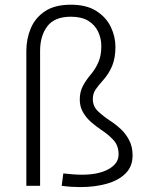

<svg xmlns="http://www.w3.org/2000/svg" viewBox="-20 -778 631 804"><path d="M238.3 0 245.1 -51.8Q264.2 -49.8 284.2 -48.1Q304.2 -46.4 322.3 -46.4Q393.1 -46.4 434.8 -69.8Q476.6 -93.3 476.6 -130.9Q476.6 -168.5 454.8 -191.9Q433.1 -215.3 404.3 -233.9Q383.3 -248 362.3 -266.1Q341.3 -284.2 327.6 -307.9Q314 -331.5 314 -361.3Q314 -394 327.9 -419.4Q341.8 -444.8 360.4 -466.3Q380.4 -490.2 392.3 -518.1Q404.3 -545.9 404.3 -584.5Q404.3 -616.7 391.1 -645Q377.9 -673.3 349.9 -690.7Q321.8 -708 276.9 -708Q208.5 -708 178.2 -668Q147.9 -627.9 147.9 -564.5V0H90.3V-564.5Q90.3 -615.2 108.9 -659.4Q127.4 -703.6 168.5 -731Q209.5 -758.3 276.9 -758.3Q342.3 -758.3 383.5 -731.9Q424.8 -705.6 444.1 -665Q463.4 -624.5 463.4 -582Q463.4 -535.2 449.7 -502.2Q436 -469.2 411.6 -441.9Q391.6 -419.9 380.1 -402.8Q368.7 -385.7 368.7 -363.3Q368.7 -332 391.1 -311.3Q413.6 -290.5 443.8 -270.5Q465.3 -256.8 486.3 -237.1Q507.3 -217.3 521.2 -190.4Q535.2 -163.6 535.2 -127.4Q535.2 -80.6 505.4 -51.3Q475.6 -22 426 -8.3Q376.5 5.4 316.9 5.4Q297.9 5.4 278.1 4.2Q258.3 2.9 238.3 0Z"/></svg>

Font: Estedad-FD Light
Style: Regular
Weight: 300
Designer: Amin Abedi
Version: Version 7.3